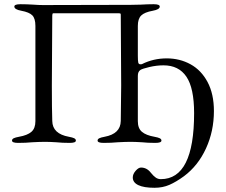

<svg xmlns="http://www.w3.org/2000/svg" viewBox="-20 -673 1070 911"><path d="M610 169Q610 153 623.5 137.5Q637 122 649 122Q677 122 696 147Q709 163 719.5 170Q730 177 743 177Q901 177 901 -136Q901 -255 864.5 -309Q828 -363 756 -363Q723 -363 689 -355Q655 -347 646 -341Q634 -333 634 -313V-98Q634 -64 653.5 -47.5Q673 -31 713 -24Q730 -21 738 -17Q746 -13 746 -6Q746 5 717 5Q680 5 653 2Q621 0 600 0Q575 0 539 2Q509 5 472 5Q443 5 443 -6Q443 -13 451 -17Q459 -21 476 -24Q552 -38 553 -99Q555 -211 555 -267L554 -436Q553 -492 553 -603Q553 -608 551 -609Q549 -610 545 -610H233Q230 -610 229 -607Q228 -604 228 -599Q228 -488 227 -433L226 -266Q226 -154 228 -99Q229 -38 307 -24Q324 -21 332 -17Q340 -13 340 -6Q340 5 311 5Q274 5 247 2Q215 0 194 0Q169 0 133 2Q103 5 66 5Q37 5 37 -6Q37 -13 45 -17Q53 -21 70 -24Q110 -31 129 -47.5Q148 -64 148 -98V-550Q148 -585 133.5 -600Q119 -615 81 -622Q48 -628 48 -642Q48 -653 77 -653Q106 -653 138 -651Q164 -649 183 -649L600 -650L648 -651Q680 -653 709 -653Q738 -653 738 -642Q738 -628 705 -622Q666 -615 650 -599.5Q634 -584 634 -550V-409Q634 -384 636 -376Q638 -368 646 -368Q652 -368 654 -369Q708 -396 771 -396Q833 -396 884 -368Q935 -340 965 -283.5Q995 -227 995 -146Q995 -51 957.5 31Q920 113 853 163Q816 190 784 204Q752 218 713 218Q663 218 636.5 205.5Q610 193 610 169Z"/></svg>

Font: EB Garamond
Style: Regular
Weight: 400
Designer: Georg Duffner and Octavio Pardo
Foundry: Georg Duffner
Version: Version 1.000; ttfautohint (v1.6)